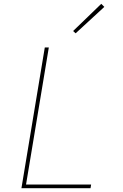

<svg xmlns="http://www.w3.org/2000/svg" viewBox="-20 -983 640 1003"><path d="M92 0 214 -735H235L116 -19H456L453 0ZM375 -809 362 -821 509 -963 525 -947Z"/></svg>

Font: Iosevka SS04 Thin Extended
Style: Italic
Weight: 100
Width: 7
Italic angle: -9°
Monospace: yes
Designer: Belleve Invis
Foundry: Belleve Invis
Version: Version 19.0.0; ttfautohint (v1.8.4)